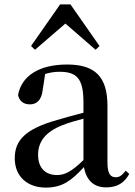

<svg xmlns="http://www.w3.org/2000/svg" viewBox="-20 -836 613 872"><path d="M462 15C511 15 544 -4 567 -46L551 -61C533 -38 522 -31 506 -31C481 -31 468 -47 468 -100V-356C468 -488 411 -543 285 -543C156 -543 77 -490 62 -404C68 -376 88 -362 116 -362C145 -362 169 -380 174 -428L185 -500C208 -507 229 -510 250 -510C328 -510 359 -480 359 -372V-324C318 -313 275 -302 239 -291C95 -250 47 -199 47 -117C47 -33 106 16 188 16C263 16 305 -16 361 -77C372 -19 404 15 462 15ZM414 -610 432 -627 300 -816H253L121 -627L139 -610L277 -729ZM359 -109C304 -55 272 -41 239 -41C188 -41 153 -71 153 -133C153 -194 188 -238 265 -268C290 -278 324 -288 359 -297Z"/></svg>

Font: Noto Serif CJK SC SemiBold
Style: Regular
Weight: 600
Designer: Ryoko NISHIZUKA 西塚涼子 (kana & ideographs); Frank Grießhammer (Latin, Greek & Cyrillic); Wenlong ZHANG 张文龙 (bopomofo); San
Foundry: Adobe
Version: Version 2.001;hotconv 1.1.0;makeotfexe 2.6.0